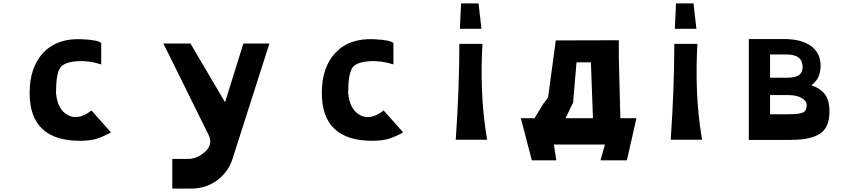

<svg xmlns="http://www.w3.org/2000/svg" viewBox="-20 -816 4983 1121"><path d="M447 6Q153 6 153 -273Q153 -425 234 -509.5Q315 -594 459 -587Q561 -582 571 -563V-440Q500 -462 439 -459Q352 -455 329.5 -417.5Q307 -380 307 -274Q315 -177 376 -144Q437 -111 514 -171L628 -43Q573 -13 536 -3.5Q499 6 447 6Z M1553 -562 1337 113Q1313 188 1248 236.5Q1183 285 1095 285H986V112H1076Q1133 112 1179 68.5Q1225 25 1197 -30L934 -562H1092L1294 -219L1401 -562Z M2153 6Q1859 6 1859 -273Q1859 -425 1940 -509.5Q2021 -594 2165 -587Q2267 -582 2277 -563V-440Q2206 -462 2145 -459Q2058 -455 2035.5 -417.5Q2013 -380 2013 -274Q2021 -177 2082 -144Q2143 -111 2220 -171L2334 -43Q2279 -13 2242 -3.5Q2205 6 2153 6Z M2665 -648 2672 -796H2774L2791 -648ZM2641 0Q2662 -308 2662 -560H2797Q2789 -435 2794 -291.5Q2799 -148 2824 0Z M3593 -479 3602 -126H3696L3640 120H3486L3512 28H3214L3228 120H3085L3021 -126H3101L3150 -207L3180 -247L3225 -580L3593 -581ZM3282 -126H3442L3430 -452H3346L3326 -217Z M3920 -648 3927 -796H4029L4046 -648ZM3896 0Q3917 -308 3917 -560H4052Q4044 -435 4049 -291.5Q4054 -148 4079 0Z M4352 1V-588H4558Q4659 -588 4715 -547.5Q4771 -507 4771 -433Q4771 -354 4717 -319Q4771 -299 4796 -266Q4821 -233 4823 -173Q4824 -117 4807 -81Q4790 -45 4754.5 -28Q4719 -11 4681 -5Q4643 1 4586 1ZM4476 -362H4572Q4622 -362 4644 -377Q4666 -392 4666 -425Q4666 -498 4572 -498H4476ZM4476 -149H4582Q4648 -149 4669 -159.5Q4690 -170 4690 -204Q4690 -226 4663 -242Q4634 -261 4582 -261H4476Z"/></svg>

Font: OpenDyslexic
Style: Bold
Weight: 800
Designer: Abbie Gonzalez
Version: Version 0.920;hotconv 1.0.109;makeotfexe 2.5.65596